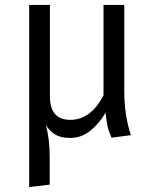

<svg xmlns="http://www.w3.org/2000/svg" viewBox="-20 -546 627 777"><path d="M509.8 1 431.2 11.2Q419.4 -15.6 415 -36.1Q410.6 -56.6 407.2 -89.8Q381.8 -46.4 345.7 -17.1Q309.6 12.2 264.2 12.2Q228.5 12.2 205.1 -0.5Q181.6 -13.2 165 -41Q181.2 13.7 181.2 91.8V201.2L98.1 210.9V-525.9H182.1V-154.8Q182.1 -61 265.1 -61Q347.2 -61 398.9 -160.2V-525.9H482.9V-179.2Q482.9 -78.6 509.8 1Z"/></svg>

Font: Fira Sans Book
Style: Regular
Weight: 350
Designer: Carrois Corporate & Edenspiekermann AG
Foundry: Carrois Corporate GbR & Edenspiekermann AG
Version: Version 4.203;PS 004.203;hotconv 1.0.88;makeotf.lib2.5.64775